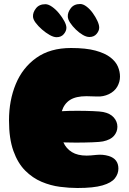

<svg xmlns="http://www.w3.org/2000/svg" viewBox="-20 -940 645 960"><path d="M367 0Q326 0 279.5 -6Q233 -12 188 -31Q143 -50 106 -87Q69 -124 47 -185.5Q25 -247 25 -338Q25 -438 59 -520Q93 -602 162 -651Q231 -700 335 -700Q410 -700 457.5 -687Q505 -674 532 -653Q559 -632 569.5 -607Q580 -582 580 -557Q580 -531 566.5 -507Q553 -483 524 -469Q496 -456 466 -457.5Q436 -459 412 -459Q360 -459 330.5 -440.5Q301 -422 289 -384Q305 -385 324.5 -385.5Q344 -386 365 -386Q406 -386 443.5 -384.5Q481 -383 496 -380Q531 -373 549 -352.5Q567 -332 567 -306Q567 -281 550 -261Q533 -241 495 -233Q481 -230 441.5 -228.5Q402 -227 359 -227Q342 -227 326 -227.5Q310 -228 297 -228Q311 -197 339.5 -179.5Q368 -162 413 -162Q430 -162 462 -165.5Q494 -169 524 -160Q572 -145 572 -97Q572 -71 554.5 -48.5Q537 -26 492.5 -13Q448 0 367 0ZM427 -755Q412 -755 394 -765.5Q376 -776 359 -792.5Q342 -809 330.5 -826.5Q319 -844 319 -858Q318 -878 334 -899Q350 -920 381 -920Q396 -920 413 -907Q430 -894 444 -874.5Q458 -855 467 -835.5Q476 -816 476 -802Q476 -786 463 -770.5Q450 -755 427 -755ZM263 -754Q248 -754 228.5 -765Q209 -776 190 -792.5Q171 -809 158 -826.5Q145 -844 145 -858Q144 -878 160 -898.5Q176 -919 207 -919Q222 -919 240.5 -906Q259 -893 275 -873.5Q291 -854 301.5 -834.5Q312 -815 312 -801Q312 -785 299 -769.5Q286 -754 263 -754Z"/></svg>

Font: Cherry Bomb One
Style: Regular
Weight: 400
Designer: satsuyako
Foundry: satsuyako
Version: Version 4.100; ttfautohint (v1.8.3)